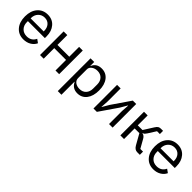

<svg xmlns="http://www.w3.org/2000/svg" viewBox="210 -1648 2967 2967"><g transform="rotate(45 1694.0 -164.0)"><path d="M279 12Q174 12 110.5 -61.5Q47 -135 47 -258Q47 -381 110.5 -454.5Q174 -528 279 -528Q381 -528 441.5 -457.5Q502 -387 502 -276V-238H131V-214Q131 -146 172.5 -102Q214 -58 284 -58Q384 -58 426 -147L483 -106Q458 -52 404 -20Q350 12 279 12ZM279 -461Q214 -461 172.5 -417Q131 -373 131 -305V-298H416V-309Q416 -377 378.5 -419Q341 -461 279 -461Z M634 0V-516H714V-301H972V-516H1052V0H972V-231H714V0Z M1222 200V-516H1302V-432H1306Q1346 -528 1457 -528Q1554 -528 1610.5 -455Q1667 -382 1667 -258Q1667 -134 1610.5 -61Q1554 12 1457 12Q1353 12 1306 -84H1302V200ZM1435 -60Q1502 -60 1541.5 -102Q1581 -144 1581 -214V-302Q1581 -372 1541.5 -414Q1502 -456 1435 -456Q1380 -456 1341 -427.5Q1302 -399 1302 -357V-165Q1302 -116 1340 -88Q1378 -60 1435 -60Z M1802 0V-516H1880V-230L1872 -106H1876L1940 -216L2146 -516H2220V0H2142V-286L2150 -410H2146L2082 -300L1876 0Z M2390 0V-516H2470V-300H2573L2673 -458Q2695 -493 2713.5 -504.5Q2732 -516 2760 -516H2807V-446H2745L2664 -318Q2648 -293 2638 -283.5Q2628 -274 2608 -268V-264Q2651 -258 2677 -210L2756 -70H2815V0H2757Q2703 0 2668 -63L2573 -232H2470V0Z M3118 12Q3013 12 2949.5 -61.5Q2886 -135 2886 -258Q2886 -381 2949.5 -454.5Q3013 -528 3118 -528Q3220 -528 3280.5 -457.5Q3341 -387 3341 -276V-238H2970V-214Q2970 -146 3011.5 -102Q3053 -58 3123 -58Q3223 -58 3265 -147L3322 -106Q3297 -52 3243 -20Q3189 12 3118 12ZM3118 -461Q3053 -461 3011.5 -417Q2970 -373 2970 -305V-298H3255V-309Q3255 -377 3217.5 -419Q3180 -461 3118 -461Z"/></g></svg>

Font: Aneliza
Style: Regular
Weight: 400
Designer: Mike Abbink, Paul van der Laan, Pieter van Rosmalen
Foundry: Bold Monday
Version: Version 3.0